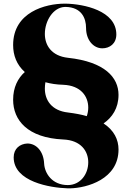

<svg xmlns="http://www.w3.org/2000/svg" viewBox="-20 -856 718 1053"><path d="M630 -336C630 -431 555 -517 353 -539C262 -549 226 -608 226 -670C226 -742 272 -816 336 -818H341C426 -816 452 -758 452 -702C452 -637 492 -591 541 -591C582 -591 618 -617 618 -667C618 -798 439 -834 341 -836H335C230 -836 52 -790 52 -609C52 -553 71 -501 116 -461C78 -427 52 -377 52 -309C52 -197 131 -100 327 -91C424 -87 464 -27 464 34C464 100 420 159 352 159C266 159 225 95 222 41C219 -25 180 -69 130 -69C89 -67 55 -41 55 7C55 141 255 174 352 177H364C457 175 630 127 630 -36C630 -90 606 -141 548 -179C595 -212 630 -262 630 -336ZM327 -391C424 -387 464 -327 464 -266C464 -249 461 -234 456 -219C426 -228 392 -234 353 -239C262 -249 226 -308 226 -370C226 -381 227 -393 229 -405C258 -397 290 -392 327 -391Z"/></svg>

Font: Purple Purse
Style: Regular
Weight: 400
Designer: Astigmatic (AOETI)
Foundry: Astigmatic (AOETI)
Version: Version 1.000